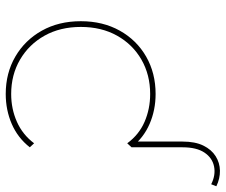

<svg xmlns="http://www.w3.org/2000/svg" viewBox="-79 -706 788 670"><g transform="rotate(90 315.0 -371.0)"><path d="M494 -436H474V-614Q474 -658 488 -686.5Q502 -715 525 -729.5Q548 -744 575.5 -744.5Q603 -745 630 -732L623 -714Q591 -730 561 -724Q531 -718 512.5 -690.5Q494 -663 494 -614ZM308 3Q235 3 177.5 -30.5Q120 -64 87 -123Q54 -182 54 -259Q54 -336 87 -395Q120 -454 177.5 -487Q235 -520 308 -520Q364 -520 412.5 -499Q461 -478 494 -436L480 -421Q450 -462 405 -481.5Q360 -501 308 -501Q241 -501 188 -470.5Q135 -440 104.5 -385.5Q74 -331 74 -259Q74 -187 104.5 -132.5Q135 -78 188 -47Q241 -16 308 -16Q360 -16 405 -36Q450 -56 480 -96L494 -81Q461 -39 412.5 -18Q364 3 308 3Z"/></g></svg>

Font: Montserrat Alternates Thin
Style: Regular
Weight: 100
Designer: Julieta Ulanovsky
Foundry: Julieta Ulanovsky
Version: Version 9.000